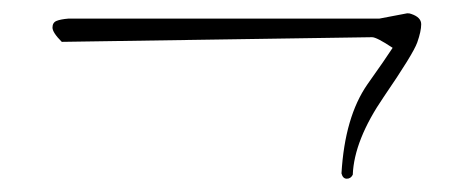

<svg xmlns="http://www.w3.org/2000/svg" viewBox="-20 -307 676 289"><path d="M571 -235Q547 -251 540 -251L73 -244Q59 -258 59 -265.5Q59 -273 65 -275.5Q71 -278 83 -279H551L593 -287Q597 -287 599 -286Q614 -281 614 -270.5Q614 -260 608 -243Q602 -226 557.5 -161Q513 -96 511 -44Q508 -38 502 -38Q496 -38 494 -46Q499 -131 533 -180Q560 -218 571 -235Z"/></svg>

Font: Ruge Boogie
Style: Regular
Weight: 400
Version: Version 1.003